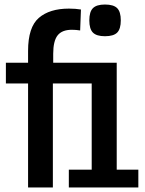

<svg xmlns="http://www.w3.org/2000/svg" viewBox="-20 -828 640 848"><path d="M104 -459.5H6V-551H104V-603Q104 -708 151.5 -749Q199 -790 284.5 -790Q313.5 -790 337.5 -786L334 -693.5Q316 -696.5 297.5 -696.5Q254 -696.5 234.5 -671.8Q215 -647 215 -590.5V-551H495.5V-78.5H591V0H284V-78.5H385V-459.5H213.5V0H104ZM374.5 -738Q374.5 -776 390.5 -792Q406.5 -808 443.5 -808Q481.5 -808 497.5 -792Q513.5 -776 513.5 -738Q513.5 -700 497.5 -684Q481.5 -668 443.5 -668Q406.5 -668 390.5 -684Q374.5 -700 374.5 -738Z"/></svg>

Font: JuliaMono SemiBold
Style: Regular
Weight: 600
Monospace: yes
Designer: cormullion
Foundry: corm
Version: Version 0.055; ttfautohint (v1.8.4)